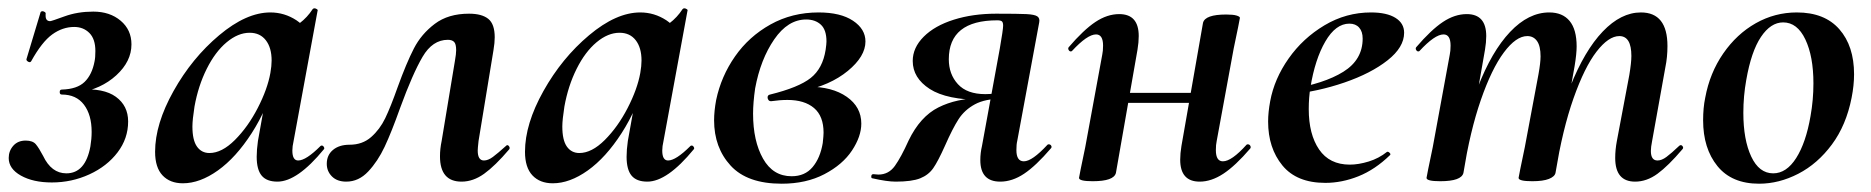

<svg xmlns="http://www.w3.org/2000/svg" viewBox="-20 -429 4512 463"><path d="M205 -401Q245 -401 271 -379Q297 -357 297 -322Q297 -281 260.5 -247.5Q224 -214 168 -205L172 -213Q230 -217 259.5 -195.5Q289 -174 289 -136Q289 -95 263.5 -61.5Q238 -28 195.5 -8.5Q153 11 105 11Q60 11 30.5 -5.5Q1 -22 1 -48Q1 -65 12 -77.5Q23 -90 42 -90Q59 -90 66.5 -81Q74 -72 84 -53Q104 -11 140 -11Q186 -11 198 -76Q201 -94 201 -111Q201 -152 182.5 -176.5Q164 -201 129 -201Q124 -201 124 -207Q124 -213 129 -213Q166 -214 184 -231.5Q202 -249 208 -281Q210 -290 210 -306Q210 -335 195.5 -349.5Q181 -364 159 -364Q131 -364 106 -346Q81 -328 55 -281Q53 -279 52 -279Q49 -279 46 -281.5Q43 -284 44 -287L78 -400Q80 -402 82 -402Q85 -402 88 -400Q91 -398 90 -396V-391Q90 -378 101 -378Q104 -378 135.5 -389.5Q167 -401 205 -401Z M354 -63Q354 -130 398.5 -209.5Q443 -289 508.5 -344Q574 -399 632 -399Q666 -399 695 -380Q724 -361 727 -324L667 -357Q684 -359 702.5 -373Q721 -387 734 -407Q736 -409 738 -409Q741 -409 744 -407Q747 -405 746 -404L688 -89Q685 -76 685 -66Q685 -42 699 -42Q718 -42 753 -77Q754 -78 756 -78Q759 -78 761 -74.5Q763 -71 761 -69Q697 9 649 9Q623 9 611 -5.5Q599 -20 599 -51Q599 -68 602 -89L627 -229L648 -246Q625 -167 587 -108Q549 -49 505.5 -18Q462 13 421 13Q390 13 372 -6Q354 -25 354 -63ZM632 -253Q635 -270 635 -283Q635 -314 621 -332Q607 -350 582 -350Q554 -350 526.5 -327Q499 -304 478.5 -263Q458 -222 449 -172Q444 -140 444 -124Q444 -91 455 -75.5Q466 -60 485 -60Q515 -60 546.5 -91.5Q578 -123 601.5 -168.5Q625 -214 632 -253Z M768 -34Q768 -55 783 -67.5Q798 -80 823 -80Q854 -80 875 -98.5Q896 -117 909 -144Q922 -171 939 -219Q960 -277 978 -312Q996 -347 1028.5 -371.5Q1061 -396 1111 -396Q1142 -396 1157.5 -383.5Q1173 -371 1173 -339Q1173 -326 1170 -308L1134 -89Q1132 -71 1132 -66Q1132 -42 1147 -42Q1157 -42 1168.5 -50.5Q1180 -59 1200 -77Q1202 -79 1203 -79Q1206 -79 1208 -75.5Q1210 -72 1208 -69Q1174 -29 1147.5 -10Q1121 9 1093 9Q1041 9 1041 -52Q1041 -70 1045 -89L1077 -282Q1080 -299 1080 -308Q1080 -323 1075 -328Q1070 -333 1060 -333Q1023 -333 999 -292Q975 -251 945 -169Q924 -110 907.5 -75Q891 -40 868 -15.5Q845 9 815 9Q793 9 780.5 -3.5Q768 -16 768 -34Z M1246 -63Q1246 -130 1290.5 -209.5Q1335 -289 1400.5 -344Q1466 -399 1524 -399Q1558 -399 1587 -380Q1616 -361 1619 -324L1559 -357Q1576 -359 1594.5 -373Q1613 -387 1626 -407Q1628 -409 1630 -409Q1633 -409 1636 -407Q1639 -405 1638 -404L1580 -89Q1577 -76 1577 -66Q1577 -42 1591 -42Q1610 -42 1645 -77Q1646 -78 1648 -78Q1651 -78 1653 -74.5Q1655 -71 1653 -69Q1589 9 1541 9Q1515 9 1503 -5.5Q1491 -20 1491 -51Q1491 -68 1494 -89L1519 -229L1540 -246Q1517 -167 1479 -108Q1441 -49 1397.5 -18Q1354 13 1313 13Q1282 13 1264 -6Q1246 -25 1246 -63ZM1524 -253Q1527 -270 1527 -283Q1527 -314 1513 -332Q1499 -350 1474 -350Q1446 -350 1418.5 -327Q1391 -304 1370.5 -263Q1350 -222 1341 -172Q1336 -140 1336 -124Q1336 -91 1347 -75.5Q1358 -60 1377 -60Q1407 -60 1438.5 -91.5Q1470 -123 1493.5 -168.5Q1517 -214 1524 -253Z M1702 -139Q1702 -161 1707 -188Q1719 -245 1752.5 -293Q1786 -341 1838 -370Q1890 -399 1954 -399Q2007 -399 2037 -379Q2067 -359 2067 -329Q2067 -293 2024.5 -258Q1982 -223 1914 -209L1929 -220Q1987 -220 2022 -195.5Q2057 -171 2057 -131Q2057 -100 2034.5 -66Q2012 -32 1968 -9Q1924 14 1865 14Q1782 14 1742 -29.5Q1702 -73 1702 -139ZM1964 -84Q1966 -102 1966 -109Q1966 -149 1943 -168.5Q1920 -188 1879 -188Q1861 -188 1840 -185H1839Q1835 -185 1833 -188Q1831 -191 1831 -194Q1831 -200 1837 -201Q1906 -218 1935 -241Q1964 -264 1971 -309Q1973 -323 1973 -329Q1973 -357 1959.5 -369.5Q1946 -382 1924 -382Q1880 -382 1847 -334Q1814 -286 1801 -216Q1796 -181 1796 -155Q1796 -89 1820 -46.5Q1844 -4 1889 -4Q1921 -4 1939.5 -26Q1958 -48 1964 -84Z M2084 1Q2081 1 2081 -3Q2081 -9 2086 -9L2098 -8Q2123 -8 2138 -29Q2153 -50 2171 -90Q2199 -148 2243 -170Q2287 -192 2344 -192L2349 -188Q2263 -188 2222 -214.5Q2181 -241 2181 -282Q2181 -314 2207.5 -340.5Q2234 -367 2280 -381.5Q2326 -396 2382 -396Q2435 -396 2455 -395Q2475 -394 2481.5 -389.5Q2488 -385 2486 -375L2433 -89Q2431 -81 2431 -67Q2431 -40 2449 -40Q2469 -40 2506 -80Q2507 -81 2509 -81Q2513 -81 2515 -77.5Q2517 -74 2514 -71Q2478 -29 2449.5 -10Q2421 9 2392 9Q2344 9 2344 -43Q2344 -60 2348 -77L2391 -312Q2399 -358 2399 -367Q2399 -375 2396 -377.5Q2393 -380 2385 -380Q2268 -380 2268 -286Q2268 -250 2290 -226Q2312 -202 2356 -202Q2379 -202 2403 -208L2397 -191Q2356 -191 2331 -177.5Q2306 -164 2291.5 -141.5Q2277 -119 2259 -78Q2242 -40 2230.5 -23.5Q2219 -7 2199 1Q2179 9 2140 9Q2119 9 2084 1Z M2582 0 2586 -21Q2596 -68 2597 -74L2638 -297Q2640 -306 2640 -319Q2640 -346 2623 -346Q2602 -346 2565 -306Q2564 -305 2562 -305Q2559 -305 2557 -308.5Q2555 -312 2557 -315Q2593 -357 2621.5 -376Q2650 -395 2679 -395Q2726 -395 2726 -342Q2726 -327 2723 -309L2671 -12Q2666 8 2615 8Q2582 8 2582 0ZM2661 -205H2903L2900 -181H2658ZM2826 -44Q2826 -59 2829 -77L2881 -374Q2886 -394 2937 -394Q2954 -394 2962 -391.5Q2970 -389 2970 -386L2966 -365Q2956 -318 2955 -312L2914 -89Q2912 -80 2912 -67Q2912 -40 2929 -40Q2950 -40 2986 -80Q2987 -81 2989 -81Q2993 -81 2995 -77.5Q2997 -74 2995 -71Q2959 -29 2930 -10Q2901 9 2873 9Q2826 9 2826 -44Z M3038 -136Q3038 -158 3043 -185Q3053 -239 3087.5 -288Q3122 -337 3174 -368Q3226 -399 3286 -399Q3324 -399 3345 -386Q3366 -373 3366 -350Q3366 -315 3326 -283.5Q3286 -252 3222 -230Q3158 -208 3089 -201L3091 -214Q3173 -227 3219.5 -256Q3266 -285 3266 -336Q3266 -353 3257.5 -362.5Q3249 -372 3234 -372Q3201 -372 3176 -329Q3151 -286 3140 -218Q3136 -194 3136 -166Q3136 -105 3161 -68.5Q3186 -32 3235 -32Q3256 -32 3280.5 -39.5Q3305 -47 3325 -63H3326Q3329 -63 3331.5 -60Q3334 -57 3332 -55Q3296 -20 3256 -4Q3216 12 3176 12Q3107 12 3072.5 -30Q3038 -72 3038 -136Z M3875 -48Q3875 -68 3879 -89L3909 -248Q3914 -278 3914 -294Q3914 -342 3885 -342Q3859 -342 3830 -304.5Q3801 -267 3774.5 -192Q3748 -117 3731 -12L3713 -13Q3732 -133 3766.5 -220Q3801 -307 3845 -353Q3889 -399 3937 -399Q4001 -399 4001 -318Q4001 -291 3996 -267L3964 -89Q3961 -74 3961 -65Q3961 -42 3977 -42Q3987 -42 3998.5 -50.5Q4010 -59 4029 -77Q4031 -79 4033 -79Q4036 -79 4038 -75.5Q4040 -72 4037 -69Q4003 -29 3977 -10Q3951 9 3923 9Q3875 9 3875 -48ZM3420 0 3424 -21Q3434 -68 3435 -74L3476 -297Q3478 -306 3478 -319Q3478 -346 3461 -346Q3440 -346 3403 -306Q3402 -305 3400 -305Q3397 -305 3395 -308.5Q3393 -312 3395 -315Q3431 -357 3459.5 -376Q3488 -395 3517 -395Q3564 -395 3564 -342Q3564 -327 3561 -309L3509 -12Q3504 8 3453 8Q3420 8 3420 0ZM3642 0 3646 -21Q3656 -68 3657 -74L3690 -250Q3695 -278 3695 -293Q3695 -318 3686.5 -330Q3678 -342 3663 -342Q3636 -342 3606.5 -302.5Q3577 -263 3551 -188Q3525 -113 3509 -12L3491 -13Q3510 -131 3543.5 -218Q3577 -305 3621.5 -352Q3666 -399 3716 -399Q3748 -399 3765 -378.5Q3782 -358 3782 -317Q3782 -299 3777 -269L3731 -12Q3729 -3 3715 2.5Q3701 8 3675 8Q3642 8 3642 0Z M4087 -139Q4087 -169 4092 -193Q4103 -253 4135.5 -300Q4168 -347 4214 -373Q4260 -399 4313 -399Q4380 -399 4415.5 -358.5Q4451 -318 4451 -250Q4451 -223 4445 -193Q4432 -127 4397.5 -80.5Q4363 -34 4316.5 -10Q4270 14 4222 14Q4156 14 4121.5 -28.5Q4087 -71 4087 -139ZM4346 -149Q4353 -188 4353 -228Q4353 -293 4333.5 -334Q4314 -375 4280 -375Q4250 -375 4226.5 -340Q4203 -305 4191 -236Q4184 -197 4184 -157Q4184 -92 4203 -51.5Q4222 -11 4256 -11Q4288 -11 4311.5 -48Q4335 -85 4346 -149Z"/></svg>

Font: Cormorant Garamond
Style: Bold Italic
Weight: 700
Italic angle: -10°
Designer: Christian Thalmann (Catharsis Fonts)
Foundry: Catharsis Fonts
Version: Version 4.000